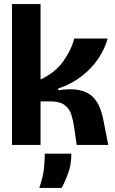

<svg xmlns="http://www.w3.org/2000/svg" viewBox="-20 -715 569 947"><path d="M39 0V-695H180V-323Q253 -357 293 -414Q333 -471 346 -525H511Q497 -474 464.5 -425.5Q432 -377 382 -338.5Q332 -300 267 -278V-270Q329 -279 369 -271Q409 -263 433 -241.5Q457 -220 470 -189.5Q483 -159 490 -122L514 0H358L346 -86Q341 -121 331.5 -150.5Q322 -180 298 -197.5Q274 -215 226 -215H180V0ZM174 212Q194 152 197.5 109.5Q201 67 201 43H332Q332 98 315.5 141.5Q299 185 284 212Z"/></svg>

Font: Bricolage Grotesque 48pt Bricolage Grotesque 48pt Regular
Style: Bold
Weight: 700
Designer: Mathieu Triay
Foundry: Atelier Triay
Version: Version 1.000; ttfautohint (v1.8.4.7-5d5b);gftools[0.9.32]